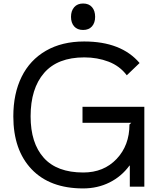

<svg xmlns="http://www.w3.org/2000/svg" viewBox="-20 -1054 925 1084"><path d="M794.9 -451.2V0H712.9V-119.1H710.9Q666 -57.6 598.4 -23.9Q530.8 9.8 449.2 9.8Q261.7 9.8 158.4 -98.6Q55.2 -207 55.2 -397Q55.2 -525.4 102.1 -620.4Q148.9 -715.3 239.5 -767.6Q330.1 -819.8 455.1 -819.8Q664.6 -819.8 768.1 -698.2L695.8 -628.9Q656.2 -681.6 593 -705.8Q529.8 -730 456.1 -730Q305.2 -730 229 -642.1Q152.8 -554.2 152.8 -397Q152.8 -246.1 227.1 -163.1Q301.3 -80.1 450.2 -80.1Q565.9 -80.1 638.4 -156.7Q710.9 -233.4 710.9 -351.1L721.2 -360.8H445.8V-451.2ZM517.1 -959Q517.1 -925.3 499.3 -905Q481.4 -884.8 449.2 -884.8Q416.5 -884.8 398.7 -905Q380.9 -925.3 380.9 -959Q380.9 -992.7 398.9 -1013.4Q417 -1034.2 449.2 -1034.2Q481.9 -1034.2 499.5 -1013.7Q517.1 -993.2 517.1 -959Z"/></svg>

Font: Sinkin Sans 400 Regular
Style: Regular
Weight: 400
Designer: Keith Bates
Foundry: K-Type
Version: Sinkin Sans (version 1.0)  by Keith Bates   •   © 2014   www